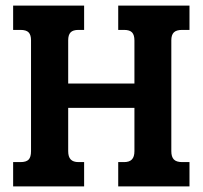

<svg xmlns="http://www.w3.org/2000/svg" viewBox="-20 -667 725 687"><path d="M27 -87H53Q74 -87 82.5 -96Q91 -105 91 -126V-523Q91 -542 82.5 -551Q74 -560 53 -560H27V-647H281V-560H261Q241 -560 232.5 -551Q224 -542 224 -523V-368H461V-522Q461 -542 452.5 -551Q444 -560 424 -560H403V-647H658V-560H632Q611 -560 602 -551Q593 -542 593 -523V-126Q593 -106 602 -96.5Q611 -87 632 -87H658V0H403V-87H424Q443 -87 452 -96.5Q461 -106 461 -126V-281H224V-126Q224 -106 233 -96.5Q242 -87 261 -87H281V0H27Z"/></svg>

Font: Pridi Medium
Style: Regular
Weight: 500
Designer: Katatrad Team
Foundry: CadsonDemak
Version: Version 1.001